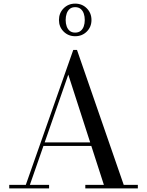

<svg xmlns="http://www.w3.org/2000/svg" viewBox="-20 -1040 812 1060"><path d="M216 -234.5V-254H540V-234.5ZM405 -764.5 663 -19.5H741V0H451V-19.5H553.5L357 -628L145 -19.5H251V0H31V-19.5H122.5L384.5 -764.5ZM395 -840Q357 -840 331.2 -865.8Q305.5 -891.5 305.5 -929.5Q305.5 -968 331.2 -994Q357 -1020 395 -1020Q433.5 -1020 459.2 -994Q485 -968 485 -929.5Q485 -891.5 459.2 -865.8Q433.5 -840 395 -840ZM395 -860Q413.5 -860 425.2 -869.5Q437 -879 442.5 -894.8Q448 -910.5 448 -929.5Q448 -949 442.5 -965Q437 -981 425.2 -990.8Q413.5 -1000.5 395 -1000.5Q376.5 -1000.5 365 -990.8Q353.5 -981 348 -965Q342.5 -949 342.5 -929.5Q342.5 -910.5 348 -894.8Q353.5 -879 365 -869.5Q376.5 -860 395 -860Z"/></svg>

Font: Bodoni Moda SC 11pt
Style: Regular
Weight: 400
Version: Version 2.005